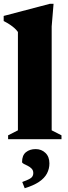

<svg xmlns="http://www.w3.org/2000/svg" viewBox="-30 -738 360 1018"><path d="M244 -47 296 -20.5V0H13V-20.5L65 -47V-568.5Q57 -579.5 46.8 -588.8Q36.5 -598 22.8 -607.2Q9 -616.5 -10.5 -626.5V-653.5L235 -718H254L244 -598ZM88 227Q125.5 213.5 136 204.2Q146.5 195 146.5 179.5Q146.5 165.5 137.8 156.2Q129 147 117 141.2Q105 135.5 96 130.8Q87 126 87 121Q87 85.5 107.5 69Q128 52.5 159 52.5Q190 52.5 211 72.8Q232 93 232 128.5Q232 157 219 181.8Q206 206.5 177.2 226Q148.5 245.5 101 260Z"/></svg>

Font: Newsreader 24pt ExtraBold
Style: Regular
Weight: 800
Designer: Hugues Gentile
Foundry: Production Type
Version: Version 1.003